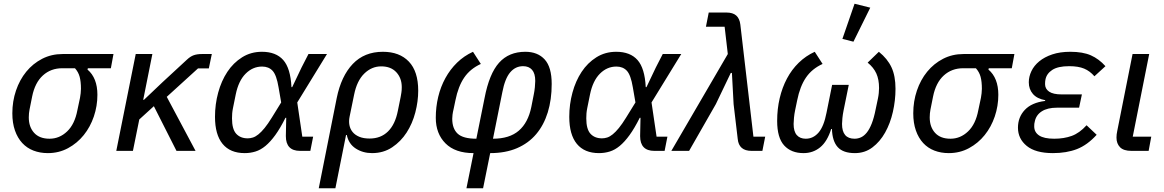

<svg xmlns="http://www.w3.org/2000/svg" viewBox="-20 -807 6227 1027"><path d="M450 -442 448 -435Q501 -390 501 -300Q501 -240 482 -184Q463 -128 428 -84.5Q393 -41 344 -14.5Q295 12 236 12Q194 12 159 -1.5Q124 -15 99 -42Q74 -69 60 -109Q46 -149 46 -201Q46 -265 65.5 -322.5Q85 -380 120.5 -423.5Q156 -467 205.5 -492.5Q255 -518 315 -518H587L573 -442ZM313 -442Q252 -442 209.5 -403.5Q167 -365 152 -291L138 -221Q136 -211 135 -200.5Q134 -190 134 -179Q134 -128 162.5 -96.5Q191 -65 245 -65Q298 -65 339 -104Q380 -143 394 -218L408 -284Q410 -296 411.5 -308Q413 -320 413 -332Q413 -371 406 -396.5Q399 -422 381 -442Z M803 -239 725 -168 691 0H602L706 -518H795L746 -273H750L849 -367L980 -488Q998 -505 1016 -511.5Q1034 -518 1060 -518H1113L1097 -441H1039L872 -289L1026 0H924Z M1640 0H1585Q1509 0 1509 -79L1511 -177H1507Q1479 -121 1452.5 -84.5Q1426 -48 1400 -26.5Q1374 -5 1346.5 3.5Q1319 12 1289 12Q1211 12 1170.5 -37.5Q1130 -87 1130 -182Q1130 -249 1147 -311.5Q1164 -374 1196 -422.5Q1228 -471 1275 -500.5Q1322 -530 1381 -530Q1456 -530 1495 -486Q1534 -442 1539 -341H1543L1593 -446L1630 -518H1729L1570 -259L1597 -76H1655ZM1305 -67Q1319 -67 1333 -71.5Q1347 -76 1362.5 -88.5Q1378 -101 1395.5 -122.5Q1413 -144 1434 -178L1484 -259L1470 -340Q1459 -406 1438 -428.5Q1417 -451 1382 -451Q1332 -451 1294 -413Q1256 -375 1241 -302L1226 -228Q1223 -213 1222 -200.5Q1221 -188 1221 -174Q1221 -116 1243.5 -91.5Q1266 -67 1305 -67Z M1781 -282Q1805 -400 1867 -465Q1929 -530 2028 -530Q2117 -530 2167 -477.5Q2217 -425 2217 -322Q2217 -265 2201.5 -205.5Q2186 -146 2155 -98Q2124 -50 2077.5 -19Q2031 12 1970 12Q1921 12 1883 -12.5Q1845 -37 1835 -85H1831L1774 200H1685ZM1957 -66Q2017 -66 2055.5 -104Q2094 -142 2108 -214L2123 -288Q2125 -299 2127 -311.5Q2129 -324 2129 -341Q2129 -389 2100 -420.5Q2071 -452 2019 -452Q1968 -452 1928.5 -413.5Q1889 -375 1874 -300L1850 -183Q1845 -159 1849 -138Q1853 -117 1866 -101Q1879 -85 1901.5 -75.5Q1924 -66 1957 -66Z M2513 12Q2415 12 2363 -40Q2311 -92 2311 -177Q2311 -235 2324 -289Q2337 -343 2362.5 -389.5Q2388 -436 2425 -472Q2462 -508 2510 -530L2552 -465Q2495 -439 2463 -392Q2431 -345 2416 -270L2407 -227Q2402 -206 2400.5 -193.5Q2399 -181 2399 -172Q2399 -119 2428 -92Q2457 -65 2528 -65L2572 -283Q2597 -413 2649.5 -471.5Q2702 -530 2790 -530Q2856 -530 2893.5 -489Q2931 -448 2931 -358Q2931 -274 2910 -206Q2889 -138 2848 -89.5Q2807 -41 2745.5 -14.5Q2684 12 2602 12L2564 200H2475ZM2617 -65Q2705 -65 2755 -108Q2805 -151 2822 -235L2835 -301Q2839 -320 2841 -340.5Q2843 -361 2843 -374Q2843 -414 2826 -433.5Q2809 -453 2778 -453Q2737 -453 2709 -420Q2681 -387 2667 -314Z M3535 0H3480Q3404 0 3404 -79L3406 -177H3402Q3374 -121 3347.5 -84.5Q3321 -48 3295 -26.5Q3269 -5 3241.5 3.5Q3214 12 3184 12Q3106 12 3065.5 -37.5Q3025 -87 3025 -182Q3025 -249 3042 -311.5Q3059 -374 3091 -422.5Q3123 -471 3170 -500.5Q3217 -530 3276 -530Q3351 -530 3390 -486Q3429 -442 3434 -341H3438L3488 -446L3525 -518H3624L3465 -259L3492 -76H3550ZM3200 -67Q3214 -67 3228 -71.5Q3242 -76 3257.5 -88.5Q3273 -101 3290.5 -122.5Q3308 -144 3329 -178L3379 -259L3365 -340Q3354 -406 3333 -428.5Q3312 -451 3277 -451Q3227 -451 3189 -413Q3151 -375 3136 -302L3121 -228Q3118 -213 3117 -200.5Q3116 -188 3116 -174Q3116 -116 3138.5 -91.5Q3161 -67 3200 -67Z M3856 -664H3756L3771 -740H3865Q3900 -740 3918 -724Q3936 -708 3940 -676L4010 -76H4073L4058 0H4000Q3932 0 3926 -64L3904 -250L3895 -417H3889L3809 -250L3666 0H3571L3873 -518Z M4492 -215Q4488 -195 4486 -175.5Q4484 -156 4484 -144Q4484 -65 4551 -65Q4569 -65 4585.5 -72.5Q4602 -80 4616.5 -98Q4631 -116 4643 -146.5Q4655 -177 4664 -223L4676 -280Q4679 -294 4680.5 -309Q4682 -324 4682 -336Q4682 -382 4667.5 -414Q4653 -446 4621 -472L4681 -530Q4727 -493 4748.5 -447Q4770 -401 4770 -332Q4770 -270 4756 -208.5Q4742 -147 4714.5 -98Q4687 -49 4646.5 -18.5Q4606 12 4553 12Q4490 12 4461 -20Q4432 -52 4430 -117H4426Q4405 -50 4367 -19Q4329 12 4278 12Q4212 12 4174.5 -29Q4137 -70 4137 -160Q4137 -224 4150.5 -281.5Q4164 -339 4189.5 -387Q4215 -435 4252.5 -471.5Q4290 -508 4338 -530L4380 -465Q4323 -439 4291 -392Q4259 -345 4244 -270L4233 -217Q4229 -198 4227 -177.5Q4225 -157 4225 -144Q4225 -104 4242 -84.5Q4259 -65 4290 -65Q4330 -65 4358.5 -98Q4387 -131 4401 -204L4431 -353H4520ZM4545 -584 4486 -599 4551 -787 4635 -766Z M5269 -442 5267 -435Q5320 -390 5320 -300Q5320 -240 5301 -184Q5282 -128 5247 -84.5Q5212 -41 5163 -14.5Q5114 12 5055 12Q5013 12 4978 -1.5Q4943 -15 4918 -42Q4893 -69 4879 -109Q4865 -149 4865 -201Q4865 -265 4884.5 -322.5Q4904 -380 4939.5 -423.5Q4975 -467 5024.5 -492.5Q5074 -518 5134 -518H5406L5392 -442ZM5132 -442Q5071 -442 5028.5 -403.5Q4986 -365 4971 -291L4957 -221Q4955 -211 4954 -200.5Q4953 -190 4953 -179Q4953 -128 4981.5 -96.5Q5010 -65 5064 -65Q5117 -65 5158 -104Q5199 -143 5213 -218L5227 -284Q5229 -296 5230.5 -308Q5232 -320 5232 -332Q5232 -371 5225 -396.5Q5218 -422 5200 -442Z M5846 -86Q5796 -31 5740.5 -9.5Q5685 12 5612 12Q5519 12 5472 -26.5Q5425 -65 5425 -124Q5425 -180 5461.5 -219Q5498 -258 5570 -267L5571 -271Q5527 -279 5505 -304.5Q5483 -330 5483 -367Q5483 -397 5497 -426.5Q5511 -456 5539 -479Q5567 -502 5608.5 -516Q5650 -530 5705 -530Q5772 -530 5815 -511Q5858 -492 5893 -453L5834 -399Q5810 -427 5779 -440Q5748 -453 5699 -453Q5639 -453 5608.5 -433Q5578 -413 5572 -381Q5571 -376 5570.5 -370.5Q5570 -365 5570 -357Q5570 -332 5591.5 -317Q5613 -302 5659 -302H5767L5752 -231H5634Q5583 -231 5552.5 -211.5Q5522 -192 5515 -157Q5513 -150 5512.5 -144.5Q5512 -139 5512 -131Q5512 -100 5538 -82.5Q5564 -65 5619 -65Q5671 -65 5712.5 -80Q5754 -95 5792 -137Z M6124 0H6032Q5990 0 5971 -19.5Q5952 -39 5952 -71Q5952 -79 5953 -88.5Q5954 -98 5956 -106L6038 -518H6127L6039 -76H6138Z"/></svg>

Font: IBM Plex Sans Text
Style: Italic
Weight: 450
Italic angle: -11°
Designer: Mike Abbink, Paul van der Laan, Pieter van Rosmalen
Foundry: Bold Monday
Version: Version 3.005